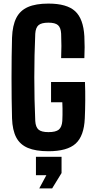

<svg xmlns="http://www.w3.org/2000/svg" viewBox="-20 -829 530 1064"><path d="M248.5 9.1Q178.2 9.1 134.5 -9.3Q90.8 -27.7 69.8 -67.8Q48.9 -107.9 46.7 -173Q45.2 -222.7 44.6 -280.4Q43.9 -338 43.9 -398Q43.9 -458 44.6 -515.1Q45.2 -572.3 46.7 -620.6Q49.2 -687.9 70.2 -729.4Q91.2 -770.9 134.8 -790Q178.4 -809.1 248.4 -809.1Q350.2 -809.1 396.1 -767.2Q442 -725.3 447.5 -627.8Q449 -600.2 449 -567.6Q449 -535 447.5 -506.8H318.8Q320.3 -542.6 320.3 -574.6Q320.3 -606.6 318.8 -642.3Q317 -676 301.3 -689.7Q285.6 -703.4 248.4 -703.4Q209.8 -703.4 193.7 -689.7Q177.5 -676 175.4 -642.3Q172.7 -582.9 171.4 -522.2Q170.1 -461.6 170.1 -400.4Q170.1 -339.3 171.4 -278.7Q172.7 -218 175.4 -158.5Q177.5 -124.5 193.7 -110.6Q209.8 -96.8 248.5 -96.8Q288.8 -96.8 305.8 -110.6Q322.7 -124.5 325.3 -158.5Q326.2 -174 326.4 -192.2Q326.7 -210.4 326.4 -228.6Q326.2 -246.8 325.3 -262.2H262.9V-374.7H450.8Q452.9 -324.2 452.4 -271.6Q452 -219 449.9 -173Q445.7 -75.2 399.1 -33.1Q352.5 9.1 248.5 9.1ZM197.6 215 237 141.8H179.2V40H321.1V130L269 215Z"/></svg>

Font: Big Shoulders Text SC Thin
Style: Regular
Weight: 100
Designer: Patric King
Foundry: XO Type Co
Version: Version 2.002